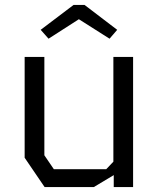

<svg xmlns="http://www.w3.org/2000/svg" viewBox="-20 -759 640 779"><path d="M440 -528V-103L411 -72.5H198.5L160 -129V-528H80V-119L161 0H360.5L441.5 -48.5V0H520V-528ZM323 -739 455.5 -638 424.5 -602 300 -681 177 -602 145 -638 278.5 -739Z"/></svg>

Font: Kode Mono
Style: Regular
Weight: 400
Monospace: yes
Designer: Isa Ozler
Foundry: Kadena LLC
Version: Version 1.000;gftools[0.9.28]